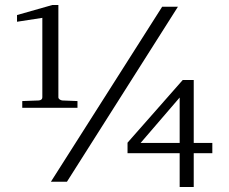

<svg xmlns="http://www.w3.org/2000/svg" viewBox="-20 -725 915 766"><path d="M827.1 -113.8H752.9V21H696.8V-113.8H488.8V-155.8L709 -405.8H752.9V-154.8H827.1ZM689.9 -698.2 247.1 0H183.1L627 -698.2ZM289.1 -294.9H68.8V-321.8L134.8 -324.2Q148.9 -325.7 148.9 -336.9V-653.8L47.9 -638.2V-665L189 -705.1H212.9V-336.9Q212.9 -332 217.5 -328.6Q222.2 -325.2 228 -324.2L289.1 -321.8ZM696.8 -154.8V-335.9L541 -154.8Z"/></svg>

Font: Eeyek
Style: Regular
Weight: 400
Designer: Pravabati Chingangbam and Tabish
Foundry: SIL International
Version: Version 2.000